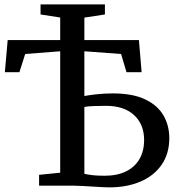

<svg xmlns="http://www.w3.org/2000/svg" viewBox="-20 -822 786 850"><path d="M463 7.5Q453.5 7.5 433.5 6.5Q413.5 5.5 389.5 4Q365.5 2.5 343 1.2Q320.5 0 305.5 0H153V-48L246.5 -57.5V-595L91.5 -583L66 -502.5H1.5L14 -644.5H246.5V-744.5L159.5 -758V-802.5H444.5V-758L353.5 -744V-644.5H595L607 -502.5H540L516 -583L353.5 -595V-397Q371.5 -400.5 406.2 -404.5Q441 -408.5 479 -408.5Q567.5 -408.5 622.8 -382Q678 -355.5 703.8 -310.8Q729.5 -266 729.5 -210.5Q729.5 -142 695.8 -93Q662 -44 602 -18.2Q542 7.5 463 7.5ZM443.5 -44Q499 -44 538 -63.2Q577 -82.5 597.5 -118Q618 -153.5 618 -202Q618 -271.5 573.5 -312.5Q529 -353.5 449 -353.5Q421 -353.5 394.5 -352.5Q368 -351.5 353.5 -348.5V-52.5Q369 -49 389.2 -46.5Q409.5 -44 443.5 -44Z"/></svg>

Font: Merriweather 24pt
Style: Regular
Weight: 400
Designer: Eben Sorkin
Foundry: Eben Sorkin
Version: Version 2.100